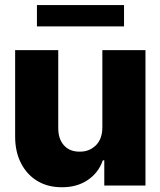

<svg xmlns="http://www.w3.org/2000/svg" viewBox="-20 -748 647 774"><path d="M392.6 -235.4V-545.9H566.4V0H400.4V-101.6H394.5Q377 -51.3 333.3 -22Q289.6 7.3 228.5 6.8Q172.4 6.8 130.4 -18.6Q88.4 -43.9 64.7 -90.1Q41 -136.2 41 -197.8V-545.9H214.8V-231.4Q214.8 -187.5 238 -161.9Q261.2 -136.2 301.3 -136.7Q339.8 -136.2 366.2 -161.9Q392.6 -187.5 392.6 -235.4ZM480 -727.5V-641.6H128.9V-727.5Z"/></svg>

Font: Inter Tight ExtraBold
Style: Regular
Weight: 800
Designer: Rasmus Andersson
Foundry: rsms
Version: Version 3.004; ttfautohint (v1.8.4.7-5d5b)